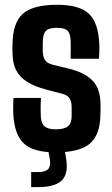

<svg xmlns="http://www.w3.org/2000/svg" viewBox="-20 -629 470 804"><path d="M212.5 9Q118.5 9 79 -29Q39.5 -67 35.5 -154.5Q35 -174 35.2 -191.5Q35.5 -209 36.5 -219H151.5Q150 -190 150.2 -171.8Q150.5 -153.5 151 -140Q152.5 -111 167.5 -99.2Q182.5 -87.5 212.5 -87.5Q248 -87.5 263.8 -99.5Q279.5 -111.5 280 -141Q280 -154 280 -158.5Q280 -163 280 -167.2Q280 -171.5 280 -183.5Q279.5 -204.5 271.2 -217.5Q263 -230.5 240 -236.5L171.5 -254.5Q126 -266.5 95 -285.5Q64 -304.5 48.2 -334Q32.5 -363.5 32.5 -407.5Q32 -418 32 -426.5Q32 -435 32.5 -443.5Q33 -532 74.8 -570.5Q116.5 -609 219 -609Q312 -609 351.8 -571.8Q391.5 -534.5 395.5 -448.5Q396.5 -438 396 -415Q395.5 -392 394.5 -383H275.5Q276 -394.5 276.2 -410Q276.5 -425.5 276.2 -440Q276 -454.5 275.5 -463Q274 -490 262 -501.2Q250 -512.5 219 -512.5Q186.5 -512.5 173.8 -501.2Q161 -490 160 -463Q159.5 -458.5 159 -449Q158.5 -439.5 159 -418.5Q159 -393.5 167.5 -378.8Q176 -364 202.5 -357.5L264 -342.5Q332.5 -327 366.8 -292.2Q401 -257.5 401 -190Q401 -180 401 -170.8Q401 -161.5 400.5 -151Q400 -65.5 357 -28.2Q314 9 212.5 9ZM110.5 154.5V91.5H140.5Q169.5 91.5 181.2 79.5Q193 67.5 189 39.5L180.5 -8H249.5L257.5 39.5Q266.5 100 238 127.2Q209.5 154.5 140.5 154.5Z"/></svg>

Font: Big Shoulders
Style: Bold
Weight: 700
Designer: Patric King
Foundry: XO Type Co
Version: Version 2.002